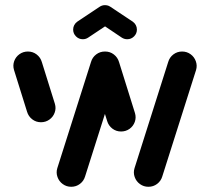

<svg xmlns="http://www.w3.org/2000/svg" viewBox="-20 -716 805 736"><path d="M495.6 -71.1 624.8 -478.5Q630 -496.3 644.6 -507.4Q659.3 -518.5 678.1 -518.5Q696.3 -518.5 710.6 -508.1Q724.8 -497.8 730.7 -481.1Q736.7 -464.4 731.5 -447.4L602.2 -40Q597 -22.2 582.4 -11.1Q567.8 0 548.9 0Q530.7 0 516.5 -10.4Q502.2 -20.7 496.3 -37.4Q490.4 -54.1 495.6 -71.1ZM83.7 -287.8 33.7 -447.8Q28.5 -465.2 34.4 -481.7Q40.4 -498.1 54.6 -508.3Q68.9 -518.5 87 -518.5Q105.9 -518.5 120.6 -507.2Q135.2 -495.9 140.4 -478.1L190.4 -318.1Q195.6 -300.7 189.6 -284.3Q183.7 -267.8 169.4 -257.6Q155.2 -247.4 137 -247.4Q118.1 -247.4 103.5 -258.7Q88.9 -270 83.7 -287.8ZM199.6 -71.1 328.9 -478.5Q334.1 -496.3 348.7 -507.4Q363.3 -518.5 382.2 -518.5Q400.4 -518.5 414.6 -508.1Q428.9 -497.8 434.8 -481.1Q440.7 -464.4 435.6 -447.4L306.3 -40Q301.1 -22.2 286.5 -11.1Q271.9 0 253 0Q234.8 0 220.6 -10.4Q206.3 -20.7 200.4 -37.4Q194.4 -54.1 199.6 -71.1ZM390.7 -252.2 329.6 -447.8Q324.4 -465.2 330.4 -481.7Q336.3 -498.1 350.6 -508.3Q364.8 -518.5 383 -518.5Q401.9 -518.5 416.5 -507.2Q431.1 -495.9 436.3 -478.1L497.4 -282.6Q502.6 -265.2 496.7 -248.7Q490.7 -232.2 476.5 -222Q462.2 -211.9 444.1 -211.9Q425.2 -211.9 410.6 -223.1Q395.9 -234.4 390.7 -252.2ZM382.6 -696.3Q397.8 -696.3 408.7 -685.4Q419.6 -674.4 419.6 -659.3Q419.6 -650 415.4 -642Q411.1 -634.1 403.7 -628.9L318.1 -571.9Q308.9 -565.6 297.4 -565.6Q282.2 -565.6 271.3 -576.5Q260.4 -587.4 260.4 -602.6Q260.4 -611.9 264.6 -619.8Q268.9 -627.8 276.3 -633L361.9 -690Q371.1 -696.3 382.6 -696.3ZM402.6 -690.4 488.9 -633Q496.3 -627.8 500.6 -619.8Q504.8 -611.9 504.8 -602.6Q504.8 -587.4 493.9 -576.5Q483 -565.6 467.8 -565.6Q456.3 -565.6 446.7 -571.9L361.9 -628.9Z"/></svg>

Font: 26F Galaxy Sans
Style: Regular
Weight: 400
Designer: C₂₉H₂₅N₃O₅
Version: Version 1.100;FEAKit 1.0